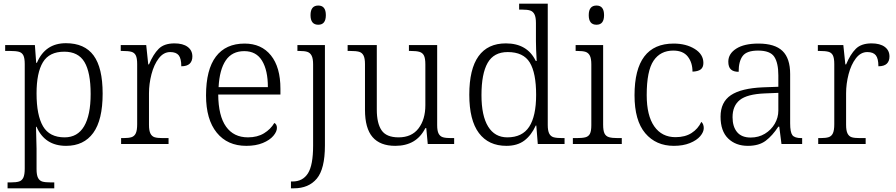

<svg xmlns="http://www.w3.org/2000/svg" viewBox="-20 -780 4853 1040"><path d="M21 208H39Q68 208 83.5 203Q99 198 106.5 182Q114 166 114 133V-433Q114 -465 106.5 -480Q99 -495 82.5 -499.5Q66 -504 35 -504H8V-536H169L176 -440H180Q225 -546 337 -546Q438 -546 487 -479.5Q536 -413 536 -273Q536 -130 485 -60Q434 10 338 10Q223 10 178 -93H175Q178 -6 178 25V136Q178 168 186 183.5Q194 199 209.5 203.5Q225 208 254 208H274V240H21ZM471 -271Q471 -388 437.5 -444Q404 -500 328 -500Q247 -500 212.5 -443Q178 -386 178 -274Q178 -156 213 -96Q248 -36 330 -36Q400 -36 435.5 -96Q471 -156 471 -271Z M636 -32H648Q677 -32 692.5 -37Q708 -42 715.5 -58Q723 -74 723 -107V-433Q723 -465 715.5 -480Q708 -495 691.5 -499.5Q675 -504 643 -504H634V-536H772L783 -431H787Q810 -486 839.5 -515.5Q869 -545 925 -545Q971 -545 996.5 -526Q1022 -507 1022 -474Q1022 -449 1007.5 -435Q993 -421 962 -421Q962 -463 948 -480.5Q934 -498 902 -498Q866 -498 840 -464Q814 -430 800.5 -378Q787 -326 787 -274V-104Q787 -72 795 -56.5Q803 -41 818 -36.5Q833 -32 862 -32H893V0H636Z M1096 -263Q1096 -403 1149.5 -473.5Q1203 -544 1305 -544Q1396 -544 1447.5 -480Q1499 -416 1499 -299V-268H1162Q1163 -152 1204.5 -94Q1246 -36 1323 -36Q1374 -36 1410 -58Q1446 -80 1466 -114Q1480 -107 1480 -87Q1480 -67 1460.5 -44Q1441 -21 1403.5 -5.5Q1366 10 1314 10Q1212 10 1154 -61.5Q1096 -133 1096 -263ZM1431 -308Q1431 -399 1399.5 -451Q1368 -503 1303 -503Q1237 -503 1203 -453Q1169 -403 1164 -308Z M1662 -698Q1662 -750 1704 -750Q1745 -750 1745 -698Q1745 -646 1704 -646Q1662 -646 1662 -698ZM1556 203H1565Q1620 203 1648 159Q1676 115 1676 9V-431Q1676 -463 1668 -478.5Q1660 -494 1645 -499Q1630 -504 1601 -504H1591V-536H1740V8Q1740 135 1696 187.5Q1652 240 1572 240H1556Z M1957 -185V-433Q1957 -464 1949 -479.5Q1941 -495 1925 -499.5Q1909 -504 1877 -504H1863V-536H2021V-186Q2021 -112 2047 -74Q2073 -36 2139 -36Q2210 -36 2247 -84.5Q2284 -133 2284 -210V-431Q2284 -464 2276.5 -479Q2269 -494 2252.5 -499Q2236 -504 2205 -504H2195V-536H2348V-102Q2348 -71 2356 -56Q2364 -41 2379.5 -36.5Q2395 -32 2423 -32H2440V0H2297L2289 -86H2284Q2259 -37 2218.5 -13.5Q2178 10 2121 10Q2039 10 1998 -37.5Q1957 -85 1957 -185Z M2522 -267Q2522 -406 2572 -475.5Q2622 -545 2720 -545Q2836 -545 2882 -450H2887Q2883 -520 2883 -557V-655Q2883 -687 2875 -702.5Q2867 -718 2852 -723Q2837 -728 2808 -728H2792V-760H2947V-103Q2947 -72 2955 -56.5Q2963 -41 2979 -36.5Q2995 -32 3027 -32H3038V0H2893L2885 -100H2882Q2858 -47 2820 -18.5Q2782 10 2723 10Q2626 10 2574 -59.5Q2522 -129 2522 -267ZM2884 -266Q2884 -385 2849.5 -441.5Q2815 -498 2730 -498Q2655 -498 2621.5 -439.5Q2588 -381 2588 -265Q2588 -153 2624 -94.5Q2660 -36 2728 -36Q2809 -36 2846.5 -93.5Q2884 -151 2884 -266Z M3169 -698Q3169 -750 3211 -750Q3252 -750 3252 -698Q3252 -646 3211 -646Q3169 -646 3169 -698ZM3083 -32H3103Q3135 -32 3151.5 -36.5Q3168 -41 3175.5 -55.5Q3183 -70 3183 -102V-431Q3183 -463 3175 -478.5Q3167 -494 3152 -499Q3137 -504 3108 -504H3098V-536H3247V-105Q3247 -72 3254.5 -57Q3262 -42 3278.5 -37Q3295 -32 3327 -32H3348V0H3083Z M3417 -264Q3417 -544 3629 -544Q3696 -544 3743 -515Q3790 -486 3790 -439Q3790 -415 3775.5 -404Q3761 -393 3731 -392Q3731 -441 3705.5 -473.5Q3680 -506 3627 -506Q3557 -506 3520 -451Q3483 -396 3483 -265Q3483 -154 3524 -95.5Q3565 -37 3639 -37Q3691 -37 3726 -59.5Q3761 -82 3779 -120Q3792 -108 3792 -86Q3792 -65 3773 -42.5Q3754 -20 3717 -5Q3680 10 3630 10Q3533 10 3475 -58.5Q3417 -127 3417 -264Z M3883 -148Q3883 -227 3939 -264.5Q3995 -302 4113 -307L4196 -310V-372Q4196 -439 4174 -472.5Q4152 -506 4086 -506Q4025 -506 4003 -477Q3981 -448 3981 -391Q3953 -391 3939 -404Q3925 -417 3925 -446Q3925 -489 3968 -516.5Q4011 -544 4088 -544Q4177 -544 4218.5 -504Q4260 -464 4260 -379V-112Q4260 -64 4272 -48Q4284 -32 4321 -32H4325V0H4213L4201 -94H4196Q4164 -45 4127.5 -17.5Q4091 10 4031 10Q3965 10 3924 -30Q3883 -70 3883 -148ZM4196 -181V-277L4122 -274Q4027 -270 3987.5 -238.5Q3948 -207 3948 -145Q3948 -94 3972.5 -64.5Q3997 -35 4046 -35Q4089 -35 4123 -55.5Q4157 -76 4176.5 -109.5Q4196 -143 4196 -181Z M4412 -32H4424Q4453 -32 4468.5 -37Q4484 -42 4491.5 -58Q4499 -74 4499 -107V-433Q4499 -465 4491.5 -480Q4484 -495 4467.5 -499.5Q4451 -504 4419 -504H4410V-536H4548L4559 -431H4563Q4586 -486 4615.5 -515.5Q4645 -545 4701 -545Q4747 -545 4772.5 -526Q4798 -507 4798 -474Q4798 -449 4783.5 -435Q4769 -421 4738 -421Q4738 -463 4724 -480.5Q4710 -498 4678 -498Q4642 -498 4616 -464Q4590 -430 4576.5 -378Q4563 -326 4563 -274V-104Q4563 -72 4571 -56.5Q4579 -41 4594 -36.5Q4609 -32 4638 -32H4669V0H4412Z"/></svg>

Font: Noto Serif Light
Style: Regular
Weight: 300
Designer: Monotype Design Team
Foundry: Monotype Imaging Inc.
Version: Version 1.001